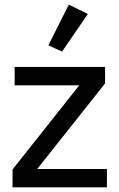

<svg xmlns="http://www.w3.org/2000/svg" viewBox="-20 -806 514 826"><path d="M34 0V-77L321 -439H43V-518H432V-447L140 -79H440V0ZM247 -584 188 -611 276 -786 358 -746Z"/></svg>

Font: IBM Plex Sans Text
Style: Regular
Weight: 450
Designer: Mike Abbink, Paul van der Laan, Pieter van Rosmalen
Foundry: Bold Monday
Version: Version 3.005